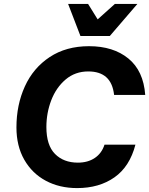

<svg xmlns="http://www.w3.org/2000/svg" viewBox="-20 -950 762 981"><path d="M541 -766H391L328 -930H430L479 -851L567 -930H682ZM64 -299Q64 -414 107 -508.5Q150 -603 234 -658.5Q318 -714 435 -714Q559 -714 636 -651Q713 -588 722 -465H563Q556 -526 523 -555.5Q490 -585 431 -585Q364 -585 315.5 -544Q267 -503 242 -438Q217 -373 217 -301Q217 -208 261 -163.5Q305 -119 378 -119Q429 -119 464.5 -143Q500 -167 514 -211H672Q643 -99 565 -44Q487 11 374 11Q284 11 214 -26.5Q144 -64 104 -134Q64 -204 64 -299Z"/></svg>

Font: CBA Beacon Sans Extra Bold
Style: Italic
Weight: 800
Italic angle: -13°
Designer: Wei Huang
Foundry: Wei Huang
Version: Version 1.002